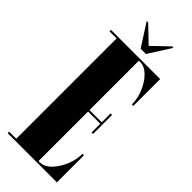

<svg xmlns="http://www.w3.org/2000/svg" viewBox="-275 -885 920 920"><g transform="rotate(45 185.0 -425.5)"><path d="M12 0V-10H60V-690H12V-700H345.5V-518H335.5Q335.5 -558.5 318.8 -598.2Q302 -638 275.8 -664Q249.5 -690 220 -690H211V-355.5H294V-415.5H304V-286.5H294V-345.5H211V-10H220Q249.5 -10 275.8 -36.5Q302 -63 318.8 -103Q335.5 -143 335.5 -183.5H345.5V0ZM176.5 -736.5 103 -851H113L194 -773.5L275 -851H285L212 -736.5Z"/></g></svg>

Font: Imbue 100pt Black
Style: Regular
Weight: 900
Designer: Tyler Finck
Foundry: Etcetera Type Company
Version: Version 1.102; ttfautohint (v1.8.3)